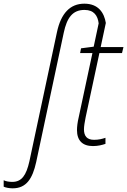

<svg xmlns="http://www.w3.org/2000/svg" viewBox="-158 -785 692 1045"><path d="M-89 240C-15 240 19 188 39 97L189 -607C206 -687 236 -731 302 -731C354 -731 374 -699 379 -658L352 -531L283 -522L278 -496H345L270 -145C264 -120 261 -95 261 -77C261 -20 291 10 348 10C376 10 398 4 416 -2V-35C398 -29 379 -24 354 -24C315 -24 299 -45 299 -81C299 -98 303 -120 308 -146L383 -496H506L514 -529H390L418 -660C409 -715 378 -765 301 -765C224 -765 174 -713 152 -610L2 93C-15 169 -40 205 -91 205C-109 205 -126 202 -138 196V231C-128 236 -108 240 -89 240Z"/></svg>

Font: Noto Sans SemiCondensed ExtraLight
Style: Italic
Weight: 200
Width: 4
Italic angle: -12°
Designer: Monotype Design Team
Foundry: Monotype Imaging Inc.
Version: Version 2.013